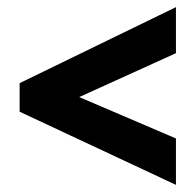

<svg xmlns="http://www.w3.org/2000/svg" viewBox="-20 -629 549 538"><path d="M473 -111V-241L202 -357L473 -480V-609L35 -396V-316Z"/></svg>

Font: Noto Sans Sinhala UI Condensed ExtraBold
Style: Regular
Weight: 800
Width: 3
Designer: Jelle Bosma - Monotype Design Team
Foundry: Monotype Imaging Inc.
Version: Version 2.006